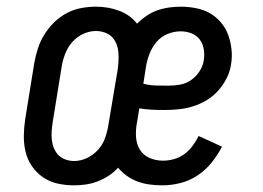

<svg xmlns="http://www.w3.org/2000/svg" viewBox="-20 -548 790 576"><path d="M202 8Q176 8 152 2.5Q128 -3 108.5 -16.5Q89 -30 75.5 -50Q62 -70 56.5 -93.5Q51 -117 51.5 -142.5Q52 -168 56 -193L83 -360Q87 -382 94 -403.5Q101 -425 113.5 -445Q126 -465 143 -481.5Q160 -498 181 -509Q202 -520 224.5 -524Q247 -528 268 -528Q305 -528 338 -515.5Q371 -503 391 -477Q404 -490 419.5 -500.5Q435 -511 452 -517Q469 -523 487 -525.5Q505 -528 522 -528Q545 -528 568 -523.5Q591 -519 609.5 -508.5Q628 -498 642.5 -481Q657 -464 664.5 -443.5Q672 -423 674.5 -400Q677 -377 673 -354Q670 -333 659.5 -312.5Q649 -292 633.5 -275Q618 -258 598.5 -246.5Q579 -235 557.5 -228.5Q536 -222 514.5 -220Q493 -218 472 -218Q453 -218 434 -219Q415 -220 398 -223L391 -181Q387 -160 388 -138.5Q389 -117 399 -100Q409 -83 428 -74.5Q447 -66 469 -66Q485 -66 501.5 -70.5Q518 -75 532 -85Q546 -95 557 -109.5Q568 -124 576 -140L646 -108Q633 -83 615 -60.5Q597 -38 573 -22Q549 -6 521.5 1Q494 8 468 8Q448 8 429 5.5Q410 3 392.5 -3.5Q375 -10 360.5 -20.5Q346 -31 334 -45Q322 -31 305.5 -20.5Q289 -10 272 -3.5Q255 3 237 5.5Q219 8 202 8ZM202 -65Q222 -65 241 -74Q260 -83 274 -98.5Q288 -114 295 -133.5Q302 -153 305 -172L333 -339Q335 -352 335.5 -365.5Q336 -379 335 -392Q334 -405 329 -417Q324 -429 315.5 -437.5Q307 -446 294 -450.5Q281 -455 268 -455Q248 -455 229 -446Q210 -437 196.5 -421.5Q183 -406 175.5 -386.5Q168 -367 165 -348L138 -181Q136 -168 135 -154.5Q134 -141 135.5 -128Q137 -115 142 -103Q147 -91 155.5 -82.5Q164 -74 176.5 -69.5Q189 -65 202 -65ZM485 -291Q502 -291 519.5 -294Q537 -297 552 -307Q567 -317 577.5 -332.5Q588 -348 591 -365Q594 -382 591.5 -399Q589 -416 579.5 -429Q570 -442 554.5 -448Q539 -454 522 -454Q502 -454 482.5 -446Q463 -438 449.5 -422Q436 -406 428.5 -386.5Q421 -367 418 -348L410 -297Q428 -292 447 -291.5Q466 -291 485 -291Z"/></svg>

Font: Iosevka Plex Etoile
Style: Italic
Weight: 400
Italic angle: -9°
Designer: Belleve Invis
Foundry: Belleve Invis
Version: Version 25.1.1; ttfautohint (v1.8.4)